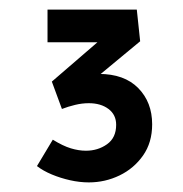

<svg xmlns="http://www.w3.org/2000/svg" viewBox="-20 -792 382 400"><path d="M165 -412Q146 -412 126 -416.5Q106 -421 88 -428.5Q70 -436 57 -446L90 -501Q111 -488 127.5 -483Q144 -478 159 -478Q184 -478 203 -491.5Q222 -505 222 -532Q222 -553 206 -565Q190 -577 165 -577Q151 -577 136.5 -573.5Q122 -570 109 -565L88 -622L190 -710L209 -704H79V-772H265L272 -706L173 -624L160 -631Q164 -633 172 -635.5Q180 -638 186 -638Q239 -638 268 -608.5Q297 -579 297 -533Q297 -495 278 -468Q259 -441 229 -426.5Q199 -412 165 -412Z"/></svg>

Font: Lexend Peta
Style: Regular
Weight: 400
Designer: Bonnie Shaver-Troup, Thomas Jockin
Foundry: Lexend
Version: Version 1.007